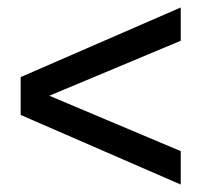

<svg xmlns="http://www.w3.org/2000/svg" viewBox="-20 -582 538 513"><path d="M35.2 -274.9V-376L462.9 -562V-473.1L111.8 -326.2L462.9 -178.2V-88.9Z"/></svg>

Font: Trueno
Style: Regular
Weight: 400
Designer: Julieta Ulanovsky
Foundry: Julieta Ulanovsky
Version: Version 3.001b | FøM Fix